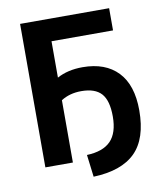

<svg xmlns="http://www.w3.org/2000/svg" viewBox="-89 -802 815 962"><g transform="rotate(-10 318.0 -321.0)"><path d="M79 0V-730H532V-617H219V-432Q274 -462 349 -462Q465 -462 528.5 -395.5Q592 -329 592 -200Q592 -56 522 13.5Q452 83 309 88L295 -25Q377 -28 416.5 -68.5Q456 -109 456 -193Q456 -274 424 -309.5Q392 -345 322 -345Q263 -345 219 -317V0Z"/></g></svg>

Font: Mplus 1p Bold
Style: Bold
Weight: 700
Version: Version 1.061